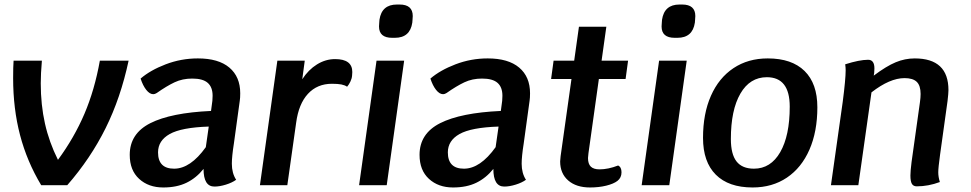

<svg xmlns="http://www.w3.org/2000/svg" viewBox="-20 -818 4287 848"><path d="M548 -550Q513 -386 446.5 -252Q380 -118 277 0H162Q99 -105 68.5 -221.5Q38 -338 38 -473Q38 -524 40 -550H165Q160 -492 160 -450Q160 -355 178.5 -272.5Q197 -190 236 -112Q308 -210 353 -315.5Q398 -421 421 -550Z M1013 -184Q1004 -127 1004 -95Q1004 -53 1023 -24Q1005 -11 977.5 -2.5Q950 6 927 6Q879 6 879 -72Q847 -32 804 -11Q761 10 701 10Q636 10 594.5 -28Q553 -66 553 -134Q553 -228 644 -274Q735 -320 912 -328L918 -373Q919 -381 919 -395Q919 -433 897.5 -452Q876 -471 829 -471Q786 -471 751 -454.5Q716 -438 672 -407Q664 -402 657 -402Q641 -402 626 -421Q611 -440 601 -471Q644 -508 712 -534Q780 -560 854 -560Q945 -560 993 -519.5Q1041 -479 1041 -406Q1041 -385 1039 -373ZM889 -168 902 -259Q781 -255 729.5 -226Q678 -197 678 -145Q678 -73 749 -73Q821 -73 889 -168Z M1536 -500Q1536 -490 1535 -484Q1534 -471 1527.5 -457.5Q1521 -444 1513 -435Q1503 -442 1487.5 -445Q1472 -448 1446 -448Q1381 -448 1340 -403.5Q1299 -359 1288 -276L1249 0H1128L1205 -550H1326L1315 -468Q1342 -510 1380 -533.5Q1418 -557 1460 -557Q1536 -557 1536 -500Z M1643 -550H1765L1688 0H1566ZM1654 -701Q1654 -712 1655 -718L1656 -731Q1666 -798 1733 -798H1745Q1803 -798 1803 -747Q1803 -737 1802 -731L1801 -718Q1791 -651 1724 -651H1712Q1654 -651 1654 -701Z M2293 -184Q2284 -127 2284 -95Q2284 -53 2303 -24Q2285 -11 2257.5 -2.5Q2230 6 2207 6Q2159 6 2159 -72Q2127 -32 2084 -11Q2041 10 1981 10Q1916 10 1874.5 -28Q1833 -66 1833 -134Q1833 -228 1924 -274Q2015 -320 2192 -328L2198 -373Q2199 -381 2199 -395Q2199 -433 2177.5 -452Q2156 -471 2109 -471Q2066 -471 2031 -454.5Q1996 -438 1952 -407Q1944 -402 1937 -402Q1921 -402 1906 -421Q1891 -440 1881 -471Q1924 -508 1992 -534Q2060 -560 2134 -560Q2225 -560 2273 -519.5Q2321 -479 2321 -406Q2321 -385 2319 -373ZM2169 -168 2182 -259Q2061 -255 2009.5 -226Q1958 -197 1958 -145Q1958 -73 2029 -73Q2101 -73 2169 -168Z M2579 -141Q2577 -125 2577 -120Q2577 -94 2589.5 -82Q2602 -70 2628 -70Q2666 -70 2710 -87Q2725 -80 2725 -57Q2725 -33 2707 -19Q2690 -6 2657.5 2Q2625 10 2586 10Q2525 10 2489.5 -21Q2454 -52 2454 -105Q2454 -112 2456 -128L2504 -469H2414L2425 -550H2516L2537 -700H2658L2637 -550H2754L2743 -469H2625Z M2891 -550H3013L2936 0H2814ZM2902 -701Q2902 -712 2903 -718L2904 -731Q2914 -798 2981 -798H2993Q3051 -798 3051 -747Q3051 -737 3050 -731L3049 -718Q3039 -651 2972 -651H2960Q2902 -651 2902 -701Z M3085 -209Q3085 -316 3120 -395Q3155 -474 3219.5 -517Q3284 -560 3371 -560Q3477 -560 3533.5 -504.5Q3590 -449 3590 -344Q3590 -237 3555 -157Q3520 -77 3455.5 -33.5Q3391 10 3304 10Q3198 10 3141.5 -46.5Q3085 -103 3085 -209ZM3468 -347Q3468 -477 3367 -477Q3292 -477 3250 -404.5Q3208 -332 3208 -204Q3208 -137 3233 -105Q3258 -73 3310 -73Q3384 -73 3426 -146Q3468 -219 3468 -347Z M4169 -420Q4169 -406 4165 -372L4132 -135Q4124 -77 4124 -57Q4124 -37 4131 -14Q4080 5 4029 5Q4014 5 4007.5 -6Q4001 -17 4001 -43Q4001 -62 4006 -102L4043 -366Q4046 -387 4046 -403Q4046 -440 4029 -456.5Q4012 -473 3975 -473Q3910 -473 3829 -410L3771 0H3650L3702 -368Q3715 -468 3715 -508Q3715 -520 3713 -534Q3776 -554 3814 -554Q3842 -554 3842 -516Q3842 -504 3841 -496L3839 -484Q3895 -526 3936 -543Q3977 -560 4020 -560Q4169 -560 4169 -420Z"/></svg>

Font: Krub SemiBold
Style: Italic
Weight: 600
Italic angle: -8°
Designer: Ekaluck Peanpanawate
Foundry: Cadson Demak Co.,Ltd.
Version: Version 1.000; ttfautohint (v1.6)